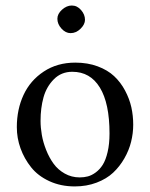

<svg xmlns="http://www.w3.org/2000/svg" viewBox="-20 -666 544 696"><path d="M188 -598.1Q188 -615.7 204.8 -630.9Q221.7 -646 240.2 -646Q259.8 -646 273.9 -629.6Q288.1 -613.3 288.1 -594.2Q288.1 -577.6 272 -561.8Q255.9 -545.9 235.8 -545.9Q217.8 -545.9 202.9 -562.3Q188 -578.6 188 -598.1ZM41 -205.1Q41 -269.5 65.4 -322Q89.8 -374.5 138.7 -406.7Q187.5 -439 252.9 -439Q297.9 -439 334 -425.5Q370.1 -412.1 393.8 -389.9Q417.5 -367.7 433.3 -337.9Q449.2 -308.1 456.1 -277.3Q462.9 -246.6 462.9 -213.9Q462.9 -183.1 455.3 -152.3Q447.8 -121.6 430.9 -92Q414.1 -62.5 390.1 -40Q366.2 -17.6 330.1 -3.9Q293.9 9.8 251 9.8Q200.2 9.8 158.9 -9.3Q117.7 -28.3 92.8 -59.6Q67.9 -90.8 54.4 -128.2Q41 -165.5 41 -205.1ZM242.2 -405.8Q202.1 -405.8 175.3 -378.7Q148.4 -351.6 137.7 -313Q127 -274.4 127 -228Q127 -203.6 131.6 -177Q136.2 -150.4 147.2 -122.6Q158.2 -94.7 174.1 -72.8Q189.9 -50.8 214.6 -36.9Q239.3 -22.9 269 -22.9Q284.7 -22.9 298.6 -26.6Q312.5 -30.3 327.1 -41Q341.8 -51.8 352.5 -68.8Q363.3 -85.9 370.1 -115Q377 -144 377 -182.1Q377 -291.5 342 -348.6Q307.1 -405.8 242.2 -405.8Z"/></svg>

Font: Linux Libertine G
Style: Regular
Weight: 400
Designer: Philipp H. Poll
Foundry: Philipp H. Poll
Version: Version 4.7.5